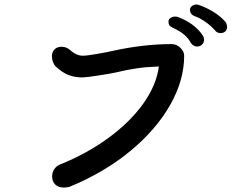

<svg xmlns="http://www.w3.org/2000/svg" viewBox="-20 -877 1040 858"><path d="M213 -88Q213 -107 222.5 -121Q232 -135 246 -141Q366 -189 463 -259.5Q560 -330 619.5 -413Q679 -496 690 -580Q635 -578 590.5 -571.5Q546 -565 492 -552Q480 -549 422 -540Q364 -531 349 -531Q313 -531 284.5 -542.5Q256 -554 228 -581Q221 -588 216.5 -600.5Q212 -613 212 -625Q212 -644 223.5 -656Q235 -668 255 -668Q275 -668 290 -656Q321 -628 349 -628Q368 -628 414 -636Q460 -644 485 -650Q623 -680 747 -680Q769 -680 786 -663.5Q803 -647 803 -628Q803 -519 741 -409Q679 -299 564 -203.5Q449 -108 295 -44Q283 -39 264 -39Q241 -39 227 -52.5Q213 -66 213 -88ZM941 -741Q924 -761 899 -778.5Q874 -796 852 -804Q829 -812 829 -834Q829 -843 837 -849.5Q845 -856 856 -857Q862 -857 865 -856Q899 -845 932 -825Q965 -805 987 -780Q993 -772 995 -759Q995 -744 986.5 -736.5Q978 -729 966 -729Q950 -729 941 -741ZM832 -687Q811 -726 756 -751Q744 -756 738.5 -762Q733 -768 733 -781Q733 -791 742.5 -797Q752 -803 763 -803Q771 -803 777 -800Q811 -788 840 -766.5Q869 -745 887 -717Q892 -709 892 -700Q892 -687 883 -678Q874 -669 860 -669Q852 -669 844 -674Q836 -679 832 -687Z"/></svg>

Font: Tsukimi Rounded SemiBold
Style: Regular
Weight: 600
Designer: Takashi Funayama
Foundry: Takashi Funayama
Version: Version 1.032; ttfautohint (v1.8.3)